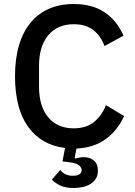

<svg xmlns="http://www.w3.org/2000/svg" viewBox="-20 -730 674 959"><path d="M348 -609Q267 -609 221 -554Q175 -499 175 -402V-296Q175 -199 221 -144Q267 -89 348 -89Q411 -89 450.5 -121.5Q490 -154 509 -205L600 -150Q566 -77 507 -34.5Q448 8 362 12L353 58L356 62Q367 59 377.5 57Q388 55 399 55Q428 55 448.5 71.5Q469 88 469 123Q469 146 459 162Q449 178 432.5 188.5Q416 199 394.5 204Q373 209 349 209Q304 209 277.5 195Q251 181 239 167L281 119Q290 131 305.5 139.5Q321 148 344 148Q363 148 375.5 141Q388 134 388 119Q388 107 374.5 95.5Q361 84 317 79L292 76L305 9Q187 -5 121 -96Q55 -187 55 -349Q55 -437 75 -504Q95 -571 133 -617Q171 -663 225.5 -686.5Q280 -710 348 -710Q439 -710 500.5 -670Q562 -630 597 -552L502 -500Q484 -550 446.5 -579.5Q409 -609 348 -609Z"/></svg>

Font: IBM Plex Arabic Medium
Style: Regular
Weight: 500
Designer: Mike Abbink, Paul van der Laan, Pieter van Rosmalen, Wael Morcos, Khajak Apelian
Foundry: Bold Monday
Version: Version 1.0